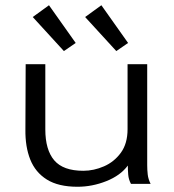

<svg xmlns="http://www.w3.org/2000/svg" viewBox="-20 -702 665 733"><path d="M276 11Q203 11 159 -16.5Q115 -44 95.5 -93Q76 -142 77 -208L78 -457H153V-208Q153 -130 187 -90Q221 -50 298 -50Q338 -50 377 -67Q416 -84 441.5 -119Q467 -154 467 -209V-457H542V-71Q542 -53 544 -35.5Q546 -18 555 0H480Q471 -17 469.5 -35Q468 -53 468 -70Q440 -32 386 -10.5Q332 11 276 11ZM224 -507 105 -637 167 -682 269 -538ZM424 -507 305 -637 367 -682 469 -538Z"/></svg>

Font: Inconsolata Expanded Thin
Style: Regular
Weight: 100
Width: 7
Monospace: yes
Designer: Raph Levien, Cyreal, Brenton Simpson
Foundry: Raph Levien, Cyreal, Google
Version: Version 3.100; ttfautohint (v1.8.4.7-5d5b)